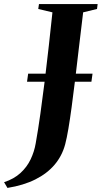

<svg xmlns="http://www.w3.org/2000/svg" viewBox="-112 -763 498 941"><path d="M-75.5 158 -92 130Q-43.5 114 -11.8 85Q20 56 38 18.2Q56 -19.5 63 -60.5Q75 -127.5 86 -206Q97 -284.5 107.5 -369Q118 -453.5 127.2 -538.2Q136.5 -623 145 -702.5L75.5 -719L79 -743H366.5L363.5 -719L295.5 -702.5Q284 -608.5 274.2 -524.8Q264.5 -441 255.8 -369Q247 -297 239 -237.5Q231 -178 223.2 -132.2Q215.5 -86.5 207.5 -56Q192.5 0.5 155.8 44Q119 87.5 61 116.5Q3 145.5 -75.5 158ZM20.5 -362.5 26 -402H341.5L336 -362.5Z"/></svg>

Font: Merriweather 120pt
Style: Bold Italic
Weight: 700
Italic angle: -7.8°
Version: Version 2.101